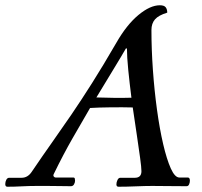

<svg xmlns="http://www.w3.org/2000/svg" viewBox="-100 -707 768 729"><path d="M437 -57Q437 -71 432 -107.5Q427 -144 419.5 -194.5Q412 -245 404 -299Q368 -300 321 -299.5Q274 -299 242 -297Q211 -244 175.5 -182Q140 -120 105 -48Q101 -41 104 -37Q107 -33 111 -33H178Q183 -33 184 -29Q185 -25 185 -21Q185 -14 181 -7Q177 0 169 0Q153 0 129 -0.5Q105 -1 80.5 -1Q56 -1 39 -1Q10 -1 -17.5 0.5Q-45 2 -72 2Q-80 2 -80 -8Q-80 -17 -76 -24.5Q-72 -32 -65 -32H-18Q5 -32 20 -54Q62 -116 98.5 -167.5Q135 -219 171.5 -272.5Q208 -326 249.5 -391.5Q291 -457 342 -545Q381 -613 425.5 -650Q470 -687 507 -687Q523 -687 529 -679.5Q535 -672 535 -659Q502 -649 488.5 -633.5Q475 -618 475 -593Q475 -520 480.5 -442Q486 -364 496 -291Q506 -218 519.5 -160Q533 -102 548.5 -67.5Q564 -33 581 -33H613Q621 -33 621 -21Q621 -14 618 -7Q615 0 608 0Q569 0 537 -0.5Q505 -1 478 -1Q452 -1 416 0.5Q380 2 350 2Q342 2 342 -7Q342 -15 346 -23.5Q350 -32 357 -32H412Q437 -32 437 -57ZM378 -523Q362 -495 333 -447.5Q304 -400 266 -337Q296 -336 332 -335.5Q368 -335 399 -336Q392 -391 387 -441Q382 -491 382 -523Z"/></svg>

Font: Sedan
Style: Italic
Weight: 400
Italic angle: -13.8°
Designer: Sebastian Salazar
Foundry: Sebastian Salazar
Version: Version 1.100; ttfautohint (v1.8.4.7-5d5b)